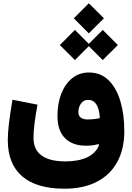

<svg xmlns="http://www.w3.org/2000/svg" viewBox="-20 -916 808 1178"><path d="M432.6 -803.7 524.9 -896 617.7 -803.7 524.9 -711.4ZM347.2 -639.6 439.5 -732.4 524.9 -647 610.4 -732.4 703.1 -639.6 610.4 -547.4 524.9 -632.8 439.5 -547.4ZM525.9 -471.2Q596.7 -471.2 645 -424.8Q693.4 -378.4 718 -297.1Q742.7 -215.8 742.7 -111.3Q742.7 -1 699.2 78.1Q655.8 157.2 573.7 199.5Q491.7 241.7 375.5 241.7Q204.1 241.7 116 165.8Q27.8 89.8 27.8 -57.1Q27.8 -98.1 34.7 -157Q41.5 -215.8 56.6 -304.2L210 -273.9Q197.3 -204.1 191.4 -155.8Q185.5 -107.4 185.5 -70.8Q185.5 2.4 235.4 38.3Q285.2 74.2 380.9 74.2Q461.9 74.2 514.9 49.1Q567.9 23.9 587.9 -24.9L583.5 -32.2Q551.3 -22 507.8 -22Q424.8 -22 378.7 -68.4Q332.5 -114.7 332.5 -204.1Q332.5 -281.2 356.2 -341.6Q379.9 -401.9 423.3 -436.5Q466.8 -471.2 525.9 -471.2ZM592.3 -190.9Q591.8 -219.7 584.5 -245.4Q577.1 -271 561.8 -287.1Q546.4 -303.2 521 -303.2Q492.2 -303.2 476.6 -280.5Q460.9 -257.8 460.9 -229Q460.9 -205.1 476.1 -194.1Q491.2 -183.1 516.6 -183.1Q538.1 -183.1 556.9 -185.3Q575.7 -187.5 592.3 -190.9Z"/></svg>

Font: Estedad-FD ExtraBold
Style: Regular
Weight: 800
Designer: Amin Abedi
Version: Version 7.3